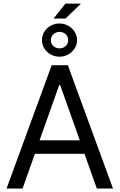

<svg xmlns="http://www.w3.org/2000/svg" viewBox="-20 -1081 686 1101"><path d="M17.6 0 276.4 -707H369.1L627.9 0H535.2L464.4 -199.2H180.2L109.4 0ZM437.5 -276.4 325.2 -592.8H319.3L207 -276.4ZM355.5 -1060.5H444.3L355.5 -974.6H287.1ZM220.7 -850.6Q220.7 -877 234.1 -898.9Q247.6 -920.9 270.8 -933.6Q293.9 -946.3 321.3 -946.3Q348.1 -946.3 371.3 -933.3Q394.5 -920.4 408.2 -898.4Q421.9 -876.5 421.9 -850.6Q421.9 -825.2 408.2 -803.5Q394.5 -781.7 371.3 -768.8Q348.1 -755.9 321.3 -755.9Q293.9 -755.9 270.8 -768.8Q247.6 -781.7 234.1 -803.5Q220.7 -825.2 220.7 -850.6ZM371.1 -850.6Q371.1 -870.6 357.2 -884.3Q343.3 -897.9 321.3 -898.4Q300.3 -897.9 285.9 -884.3Q271.5 -870.6 271.5 -850.6Q271.5 -830.6 285.6 -817.1Q299.8 -803.7 321.3 -803.7Q342.8 -803.7 356.9 -817.1Q371.1 -830.6 371.1 -850.6Z"/></svg>

Font: Pretendard JP
Style: Regular
Weight: 400
Designer: Base glyphs from Inter by Rasmus Andersson; Hangeul glyphs from Noto Sans CJK(Source Han Sans) by Jang Soo-young and Kan
Foundry: Kil Hyung-jin
Version: Version 1.309